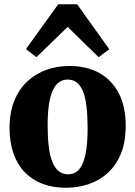

<svg xmlns="http://www.w3.org/2000/svg" viewBox="-20 -874 638 905"><path d="M25 -270.5Q25 -345 47.8 -400Q70.5 -455 109.8 -491.2Q149 -527.5 199.5 -545.2Q250 -563 306 -563Q388.5 -563 448 -530Q507.5 -497 540 -434.2Q572.5 -371.5 572.5 -281Q572.5 -204.5 549.8 -149.2Q527 -94 487.8 -58.5Q448.5 -23 397.8 -6Q347 11 291 11Q229.5 11 180.5 -7.5Q131.5 -26 96.8 -62Q62 -98 43.5 -150.5Q25 -203 25 -270.5ZM301 -52.5Q332.5 -52.5 352.5 -75.2Q372.5 -98 382.8 -145.5Q393 -193 393 -268Q393 -324.5 388.2 -367.5Q383.5 -410.5 372.5 -439.8Q361.5 -469 343.5 -484Q325.5 -499 299 -499Q268 -499 247 -476.5Q226 -454 215.2 -406.5Q204.5 -359 204.5 -283.5Q204.5 -227 209.8 -183.8Q215 -140.5 226.5 -111.5Q238 -82.5 256.5 -67.5Q275 -52.5 301 -52.5ZM151.5 -604.5 102.5 -643 254.5 -854H343.5L495 -642L445 -604.5L299 -747Z"/></svg>

Font: Merriweather 36pt Black
Style: Regular
Weight: 900
Version: Version 2.100